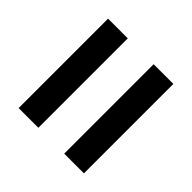

<svg xmlns="http://www.w3.org/2000/svg" viewBox="-64 -704 709 709"><g transform="rotate(-45 290.5 -349.5)"><path d="M57 -417V-520H524V-417ZM57 -179V-282H524V-179Z"/></g></svg>

Font: MuseoModerno Thin Medium
Style: Regular
Weight: 500
Version: Version 1.003